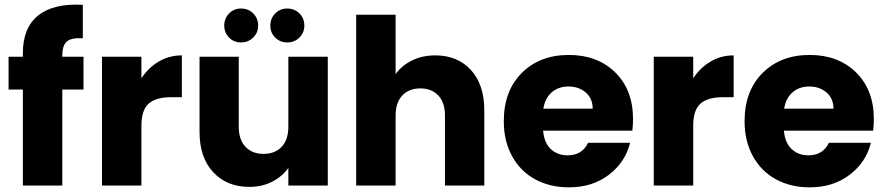

<svg xmlns="http://www.w3.org/2000/svg" viewBox="-20 -804 3834 832"><path d="M79.1 0V-416H17.1V-558.1H79.1V-574.2Q79.1 -683.6 145.3 -736.8Q211.4 -790 338.9 -783.2V-638.2Q289.6 -641.1 269.8 -624.3Q250 -607.4 250 -563V-558.1H341.8V-416H250V0Z M592.8 -258.8V0H421.9V-558.1H592.8V-464.8Q623 -510.7 668.2 -537.4Q713.4 -564 768.1 -564V-382.8H720.7Q656.2 -382.8 624.5 -355.2Q592.8 -327.6 592.8 -258.8Z M1400.4 -558.1V0H1229.5V-76.2Q1202.6 -38.6 1158.9 -16.4Q1115.2 5.9 1060.5 5.9Q962.9 5.9 903.8 -57.9Q844.7 -121.6 844.7 -231.9V-558.1H1014.6V-254.9Q1014.6 -198.7 1043.7 -168Q1072.8 -137.2 1121.6 -137.2Q1171.9 -137.2 1200.7 -168Q1229.5 -198.7 1229.5 -254.9V-558.1ZM1024.4 -620.1Q993.7 -620.1 972.7 -641.1Q951.7 -662.1 951.7 -692.9Q951.7 -724.1 972.7 -745.6Q993.7 -767.1 1024.4 -767.1Q1056.2 -767.1 1077.4 -745.8Q1098.6 -724.6 1098.6 -692.9Q1098.6 -662.1 1077.1 -641.1Q1055.7 -620.1 1024.4 -620.1ZM1224.6 -620.1Q1193.8 -620.1 1172.6 -641.1Q1151.4 -662.1 1151.4 -692.9Q1151.4 -724.1 1172.6 -745.6Q1193.8 -767.1 1224.6 -767.1Q1256.3 -767.1 1277.6 -745.8Q1298.8 -724.6 1298.8 -692.9Q1298.8 -662.1 1277.3 -641.1Q1255.9 -620.1 1224.6 -620.1Z M1523.4 0V-740.2H1694.3V-482.9Q1720.7 -520 1765.4 -542Q1810.1 -564 1866.2 -564Q1962.9 -564 2020.8 -500.5Q2078.6 -437 2078.6 -326.2V0H1908.2V-303.2Q1908.2 -359.4 1879.4 -390.1Q1850.6 -420.9 1801.3 -420.9Q1752 -420.9 1723.1 -390.1Q1694.3 -359.4 1694.3 -303.2V0Z M2443.4 -429.2Q2400.4 -429.2 2371.1 -404.1Q2341.8 -378.9 2334.5 -333H2548.3Q2548.3 -377.4 2518.1 -403.3Q2487.8 -429.2 2443.4 -429.2ZM2710.4 -185.1Q2689.5 -100.6 2618.2 -46.4Q2546.9 7.8 2445.3 7.8Q2363.3 7.8 2299.6 -26.6Q2235.8 -61 2199.5 -126.5Q2163.1 -191.9 2163.1 -278.8Q2163.1 -410.2 2241.2 -488Q2319.3 -565.9 2445.3 -565.9Q2568.8 -565.9 2646 -490.2Q2723.1 -414.6 2723.1 -288.1Q2723.1 -263.7 2720.2 -237.8H2333.5Q2337.9 -185.1 2366.9 -158Q2396 -130.9 2439.5 -130.9Q2502.4 -130.9 2528.3 -185.1Z M2983.9 -258.8V0H2813V-558.1H2983.9V-464.8Q3014.2 -510.7 3059.3 -537.4Q3104.5 -564 3159.2 -564V-382.8H3111.8Q3047.4 -382.8 3015.6 -355.2Q2983.9 -327.6 2983.9 -258.8Z M3486.8 -429.2Q3443.8 -429.2 3414.6 -404.1Q3385.3 -378.9 3377.9 -333H3591.8Q3591.8 -377.4 3561.5 -403.3Q3531.2 -429.2 3486.8 -429.2ZM3753.9 -185.1Q3732.9 -100.6 3661.6 -46.4Q3590.3 7.8 3488.8 7.8Q3406.7 7.8 3343 -26.6Q3279.3 -61 3242.9 -126.5Q3206.5 -191.9 3206.5 -278.8Q3206.5 -410.2 3284.7 -488Q3362.8 -565.9 3488.8 -565.9Q3612.3 -565.9 3689.5 -490.2Q3766.6 -414.6 3766.6 -288.1Q3766.6 -263.7 3763.7 -237.8H3377Q3381.3 -185.1 3410.4 -158Q3439.5 -130.9 3482.9 -130.9Q3545.9 -130.9 3571.8 -185.1Z"/></svg>

Font: SVN-Poppins
Style: Bold
Weight: 700
Designer: Ninad Kale (Devanagari), Jonny Pinhorn (Latin)
Foundry: Indian Type Foundry
Version: Version 3.200;PS 1.000;hotconv 16.6.54;makeotf.lib2.5.65590